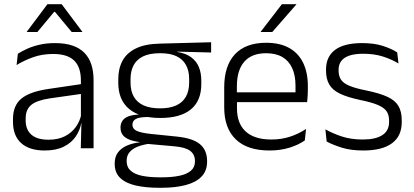

<svg xmlns="http://www.w3.org/2000/svg" viewBox="-20 -702 1958 909"><path d="M362.5 0 365.5 -121.5 363 -131V-288.5V-321Q363 -384 331.2 -415.2Q299.5 -446.5 231.5 -446.5Q178.5 -446.5 135 -430.5Q91.5 -414.5 58.5 -394L64.5 -447.5Q82.5 -459 108 -470.8Q133.5 -482.5 166.8 -490.2Q200 -498 240 -498Q289 -498 323.8 -486Q358.5 -474 380.5 -451Q402.5 -428 412.8 -395.5Q423 -363 423 -322.5V0ZM191.5 10.5Q119 10.5 80.2 -24.5Q41.5 -59.5 41.5 -125V-138Q41.5 -202.5 81.2 -235.2Q121 -268 210 -281L373 -305L376 -259L217.5 -236.5Q155.5 -227.5 128.5 -205.8Q101.5 -184 101.5 -141.5V-132.5Q101.5 -87.5 129 -64Q156.5 -40.5 209.5 -40.5Q255 -40.5 287.2 -57Q319.5 -73.5 339.2 -101.2Q359 -129 365.5 -163.5L377.5 -120.5H365Q359 -86 338.8 -56Q318.5 -26 282.2 -7.8Q246 10.5 191.5 10.5ZM204.5 -682H272L369.5 -552V-550.5H319.5L240 -646H236.5L157 -550.5H107V-552Z M738.5 -143.5Q642.5 -143.5 591.2 -186.2Q540 -229 540 -310V-327Q540 -377 559.8 -414Q579.5 -451 623 -472.5Q666.5 -494 737 -495.5L979.5 -502V-453.5L819.5 -457.5V-456Q860 -449.5 885 -431Q910 -412.5 921.5 -384.5Q933 -356.5 933 -320.5V-303.5Q933 -225 883.8 -184.2Q834.5 -143.5 738.5 -143.5ZM735.5 137.5H746Q794 137.5 829 130.2Q864 123 883.5 106.5Q903 90 903 62.5V61Q903 29.5 880.5 12.2Q858 -5 804 -9.5L669 -21.5L690 -22Q657.5 -17.5 632.8 -8Q608 1.5 593.8 18Q579.5 34.5 579.5 59.5V60.5Q579.5 89.5 599 106.5Q618.5 123.5 653.5 130.5Q688.5 137.5 735.5 137.5ZM732 187Q668.5 187 621.5 176Q574.5 165 548.8 140.2Q523 115.5 523 73.5V71.5Q523 40 538.8 19.2Q554.5 -1.5 581.5 -13Q608.5 -24.5 640.5 -28L640 -29.5Q593.5 -35.5 572 -52.2Q550.5 -69 550.5 -97V-97.5Q550.5 -116 559.2 -129.5Q568 -143 586.5 -150.5Q605 -158 634.5 -159.5V-168.5L715 -147L677 -148Q637.5 -147.5 622.2 -138.2Q607 -129 607 -111.5V-111Q607 -92 627.5 -82.2Q648 -72.5 698.5 -67.5L816 -55.5Q892 -48 926.2 -19.8Q960.5 8.5 960.5 61V63Q960.5 107 934 134.2Q907.5 161.5 859 174.2Q810.5 187 745 187ZM738 -189Q783.5 -189 814 -202.8Q844.5 -216.5 860 -244Q875.5 -271.5 875.5 -311V-328.5Q875.5 -367.5 860.2 -394.8Q845 -422 815.2 -436Q785.5 -450 740.5 -450H737Q687.5 -450 656.8 -434.8Q626 -419.5 612 -392Q598 -364.5 598 -328V-311.5Q598 -271.5 613.5 -244.2Q629 -217 660 -203Q691 -189 738 -189Z M1256 10.5Q1150.5 10.5 1096 -42.5Q1041.5 -95.5 1041.5 -193.5V-288.5Q1041.5 -390.5 1092.2 -445Q1143 -499.5 1240 -499.5Q1305 -499.5 1349 -475Q1393 -450.5 1415.2 -404.5Q1437.5 -358.5 1437.5 -294V-276.5Q1437.5 -262 1436.5 -247.5Q1435.5 -233 1434 -218.5H1378Q1379 -240.5 1379 -260.2Q1379 -280 1379 -296.5Q1379 -345.5 1363.2 -379.8Q1347.5 -414 1316.8 -432Q1286 -450 1240 -450Q1171.5 -450 1136.5 -409.8Q1101.5 -369.5 1101.5 -293.5V-246L1102 -238V-187.5Q1102 -154 1111.8 -127Q1121.5 -100 1141.8 -80.8Q1162 -61.5 1192.8 -51.5Q1223.5 -41.5 1264.5 -41.5Q1312 -41.5 1352.8 -54.8Q1393.5 -68 1429 -91.5L1423 -37Q1392 -15.5 1349.5 -2.5Q1307 10.5 1256 10.5ZM1073 -218.5V-265H1420.5V-218.5ZM1314.5 -682H1383V-681L1269 -550.5H1214.5V-552Z M1700 10.5Q1641 10.5 1598 -3Q1555 -16.5 1526.5 -32L1520.5 -89.5Q1556.5 -69.5 1599.5 -55.5Q1642.5 -41.5 1697.5 -41.5Q1758 -41.5 1790 -62.2Q1822 -83 1822 -124V-131Q1822 -157.5 1810.5 -174.8Q1799 -192 1769.5 -204.8Q1740 -217.5 1686 -228.5Q1624.5 -241.5 1589 -258.8Q1553.5 -276 1538.5 -302.5Q1523.5 -329 1523.5 -368V-373Q1523.5 -433.5 1566.2 -465.8Q1609 -498 1694.5 -498Q1751.5 -498 1793 -484.5Q1834.5 -471 1860.5 -454L1866.5 -401.5Q1834.5 -421 1793.5 -434.2Q1752.5 -447.5 1699.5 -447.5Q1659 -447.5 1633.2 -438.5Q1607.5 -429.5 1595.2 -412.5Q1583 -395.5 1583 -372.5V-368Q1583 -342 1594.5 -324.8Q1606 -307.5 1635 -295.5Q1664 -283.5 1715 -273.5Q1778 -260.5 1814.5 -243.5Q1851 -226.5 1866.5 -200Q1882 -173.5 1882 -132.5V-123.5Q1882 -57.5 1835.5 -23.5Q1789 10.5 1700 10.5Z"/></svg>

Font: Anek Gujarati Light
Style: Regular
Weight: 300
Designer: Mrunmayee Ghaisas (Gujarati), Yesha Goshar (Latin)
Foundry: Ek Type
Version: Version 1.003